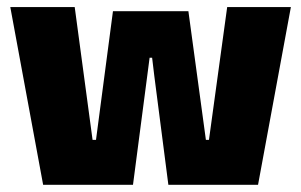

<svg xmlns="http://www.w3.org/2000/svg" viewBox="-20 -512 834 532"><path d="M99.5 0 8.5 -492.5H187L236.5 -124.5H246L293 -481H502L550.5 -124.5H559L609.5 -492.5H786L695 0H446.5L407.5 -302L401.5 -352H394.5L388 -302L348.5 0Z"/></svg>

Font: Anek Gujarati ExtraBold
Style: Regular
Weight: 800
Version: Version 1.003